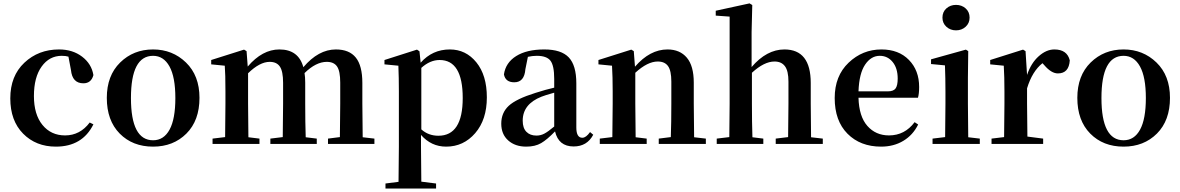

<svg xmlns="http://www.w3.org/2000/svg" viewBox="-20 -839 6878 1119"><path d="M393.6 -430.7 378.9 -508.8Q363.3 -513.7 339.8 -513.7Q267.6 -513.7 222.7 -451.2Q177.7 -388.7 177.7 -279.3Q177.7 -171.9 227.5 -110.8Q277.3 -49.8 359.4 -49.8Q446.3 -49.8 502.9 -125L524.4 -114.3Q460 15.6 305.7 15.6Q189.5 15.6 114.7 -60.1Q40 -135.7 40 -265.6Q40 -396.5 122.1 -473.6Q204.1 -550.8 324.2 -550.8Q403.3 -550.8 458.5 -508.8Q513.7 -466.8 524.4 -401.4Q511.7 -353.5 465.8 -353.5Q401.4 -353.5 393.6 -430.7Z M872.1 15.6Q752.9 15.6 677.7 -60.5Q602.5 -136.7 602.5 -268.6Q602.5 -398.4 680.2 -474.6Q757.8 -550.8 872.1 -550.8Q985.4 -550.8 1064 -474.6Q1142.6 -398.4 1142.6 -268.6Q1142.6 -136.7 1066.4 -60.5Q990.2 15.6 872.1 15.6ZM872.1 -21.5Q934.6 -21.5 968.3 -83.5Q1002 -145.5 1002 -267.6Q1002 -389.6 967.8 -451.7Q933.6 -513.7 872.1 -513.7Q743.2 -513.7 743.2 -267.6Q743.2 -21.5 872.1 -21.5Z M2093.8 -39.1 2162.1 -31.2V0H1891.6V-31.2L1960.9 -40Q1962.9 -153.3 1962.9 -235.4V-357.4Q1962.9 -424.8 1944.3 -451.7Q1925.8 -478.5 1884.8 -478.5Q1821.3 -478.5 1754.9 -413.1Q1758.8 -390.6 1758.8 -357.4V-235.4Q1758.8 -124 1761.7 -39.1L1826.2 -31.2V0H1555.7V-31.2L1627.9 -40Q1629.9 -153.3 1629.9 -235.4V-356.4Q1629.9 -422.9 1611.3 -450.7Q1592.8 -478.5 1551.8 -478.5Q1494.1 -478.5 1425.8 -412.1V-235.4Q1425.8 -152.3 1427.7 -39.1L1492.2 -31.2V0H1218.8V-31.2L1292 -40Q1293.9 -153.3 1293.9 -235.4V-306.6Q1293.9 -409.2 1290 -456.1L1210.9 -463.9V-489.3L1402.3 -549.8L1417 -541L1423.8 -451.2Q1508.8 -550.8 1608.4 -550.8Q1719.7 -550.8 1748 -447.3Q1835.9 -550.8 1937.5 -550.8Q2015.6 -550.8 2053.7 -503.4Q2091.8 -456.1 2091.8 -355.5V-235.4Q2091.8 -152.3 2093.8 -39.1Z M2435.5 -443.4V-85Q2476.6 -47.9 2535.2 -47.9Q2676.8 -47.9 2676.8 -267.6Q2676.8 -489.3 2542 -489.3Q2486.3 -489.3 2435.5 -443.4ZM2424.8 -540 2431.6 -473.6Q2500 -550.8 2601.6 -550.8Q2695.3 -550.8 2756.3 -475.6Q2817.4 -400.4 2817.4 -271.5Q2817.4 -141.6 2749.5 -63Q2681.6 15.6 2580.1 15.6Q2493.2 15.6 2433.6 -52.7V15.6Q2433.6 75.2 2435.5 219.7L2521.5 230.5V259.8H2226.6V230.5L2302.7 220.7Q2304.7 76.2 2304.7 15.6V-305.7Q2304.7 -384.8 2301.8 -456.1L2220.7 -463.9V-489.3L2410.2 -549.8Z M3210 -101.6V-298.8Q3151.4 -282.2 3135.7 -275.4Q3026.4 -232.4 3026.4 -135.7Q3026.4 -92.8 3047.9 -70.8Q3069.3 -48.8 3106.4 -48.8Q3130.9 -48.8 3152.3 -60.1Q3173.8 -71.3 3210 -101.6ZM3418.9 -69.3 3437.5 -53.7Q3401.4 14.6 3323.2 14.6Q3235.4 14.6 3214.8 -73.2Q3168.9 -25.4 3133.8 -4.9Q3098.6 15.6 3046.9 15.6Q2982.4 15.6 2941.9 -20.5Q2901.4 -56.6 2901.4 -118.2Q2901.4 -181.6 2944.8 -222.2Q2988.3 -262.7 3101.6 -297.9Q3162.1 -317.4 3210 -328.1V-378.9Q3210 -457 3188 -485.4Q3166 -513.7 3108.4 -513.7Q3083 -513.7 3056.6 -507.8L3042 -435.5Q3036.1 -359.4 2977.5 -359.4Q2925.8 -359.4 2917 -405.3Q2926.8 -473.6 2988.3 -512.2Q3049.8 -550.8 3152.3 -550.8Q3251 -550.8 3294.9 -504.4Q3338.9 -458 3338.9 -353.5V-95.7Q3338.9 -36.1 3374 -36.1Q3395.5 -36.1 3418.9 -69.3Z M4025.4 -39.1 4093.8 -31.2V0H3819.3V-31.2L3889.6 -40Q3892.6 -123 3892.6 -235.4V-363.3Q3892.6 -426.8 3873.5 -453.6Q3854.5 -480.5 3813.5 -480.5Q3753.9 -480.5 3682.6 -415V-235.4Q3682.6 -152.3 3684.6 -39.1L3749 -31.2V0H3475.6V-31.2L3548.8 -40Q3550.8 -153.3 3550.8 -235.4V-306.6Q3550.8 -392.6 3546.9 -456.1L3467.8 -463.9V-489.3L3659.2 -549.8L3673.8 -541L3680.7 -450.2Q3767.6 -550.8 3870.1 -550.8Q3942.4 -550.8 3982.9 -502.9Q4023.4 -455.1 4023.4 -357.4V-235.4Q4023.4 -152.3 4025.4 -39.1Z M4707 -39.1 4775.4 -31.2V0H4501V-31.2L4573.2 -40Q4575.2 -151.4 4575.2 -235.4V-363.3Q4575.2 -425.8 4554.7 -453.1Q4534.2 -480.5 4494.1 -480.5Q4433.6 -480.5 4362.3 -415V-235.4Q4362.3 -124 4365.2 -39.1L4428.7 -31.2V0H4157.2V-31.2L4230.5 -40Q4232.4 -153.3 4232.4 -235.4V-742.2L4151.4 -748V-776.4L4348.6 -819.3L4364.3 -809.6L4360.4 -651.4V-448.2Q4448.2 -550.8 4551.8 -550.8Q4705.1 -550.8 4705.1 -355.5V-235.4Q4705.1 -152.3 4707 -39.1Z M4983.4 -306.6H5154.3Q5187.5 -306.6 5199.7 -323.7Q5211.9 -340.8 5211.9 -380.9Q5211.9 -441.4 5182.6 -477.5Q5153.3 -513.7 5107.4 -513.7Q5056.6 -513.7 5022 -462.4Q4987.3 -411.1 4983.4 -306.6ZM5330.1 -269.5H4983.4Q4986.3 -160.2 5035.2 -105Q5084 -49.8 5161.1 -49.8Q5252.9 -49.8 5310.5 -127L5331.1 -113.3Q5300.8 -51.8 5244.6 -18.1Q5188.5 15.6 5115.2 15.6Q4994.1 15.6 4919.4 -59.6Q4844.7 -134.8 4844.7 -267.6Q4844.7 -396.5 4925.8 -473.6Q5006.8 -550.8 5117.2 -550.8Q5217.8 -550.8 5277.3 -489.7Q5336.9 -428.7 5336.9 -332Q5336.9 -293 5330.1 -269.5Z M5472.7 -736.3Q5472.7 -769.5 5495.6 -790Q5518.6 -810.5 5551.8 -810.5Q5585 -810.5 5607.9 -790Q5630.9 -769.5 5630.9 -736.3Q5630.9 -704.1 5607.9 -683.1Q5585 -662.1 5551.8 -662.1Q5518.6 -662.1 5495.6 -683.1Q5472.7 -704.1 5472.7 -736.3ZM5623 -39.1 5690.4 -31.2V0H5415V-31.2L5488.3 -40Q5490.2 -153.3 5490.2 -235.4V-305.7Q5490.2 -382.8 5487.3 -458L5406.2 -465.8V-493.2L5609.4 -549.8L5623 -541L5621.1 -384.8V-235.4Q5621.1 -152.3 5623 -39.1Z M5957 -541 5965.8 -402.3Q5989.3 -471.7 6033.7 -511.2Q6078.1 -550.8 6125 -550.8Q6199.2 -550.8 6214.8 -487.3Q6210 -411.1 6145.5 -411.1Q6107.4 -411.1 6066.4 -459L6055.7 -470.7Q5996.1 -423.8 5965.8 -324.2V-235.4Q5965.8 -156.2 5967.8 -43L6059.6 -31.2V0H5758.8V-31.2L5832 -40Q5834 -153.3 5834 -235.4V-306.6Q5834 -392.6 5830.1 -456.1L5751 -463.9V-489.3L5942.4 -549.8Z M6528.3 15.6Q6409.2 15.6 6334 -60.5Q6258.8 -136.7 6258.8 -268.6Q6258.8 -398.4 6336.4 -474.6Q6414.1 -550.8 6528.3 -550.8Q6641.6 -550.8 6720.2 -474.6Q6798.8 -398.4 6798.8 -268.6Q6798.8 -136.7 6722.7 -60.5Q6646.5 15.6 6528.3 15.6ZM6528.3 -21.5Q6590.8 -21.5 6624.5 -83.5Q6658.2 -145.5 6658.2 -267.6Q6658.2 -389.6 6624 -451.7Q6589.8 -513.7 6528.3 -513.7Q6399.4 -513.7 6399.4 -267.6Q6399.4 -21.5 6528.3 -21.5Z"/></svg>

Font: Bpmf Zihi Serif Bold
Style: Bold
Weight: 700
Foundry: But Ko
Version: Version 1.320